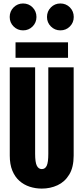

<svg xmlns="http://www.w3.org/2000/svg" viewBox="-20 -1095 490 1126"><path d="M225.1 11Q187.8 11 153.8 -0.1Q119.9 -11.3 93.7 -34.5Q67.5 -57.7 52.4 -94.3Q37.3 -130.9 37.3 -182.3V-700H186V-192.9Q186 -143.1 196 -123.2Q206 -103.4 225.1 -103.4Q244.9 -103.4 254.1 -123.2Q263.3 -143 263.3 -192.6V-700H412V-182.3Q412 -113.9 386.1 -71.3Q360.3 -28.6 317.7 -8.8Q275.1 11 225.1 11ZM71.1 -846.6H378.9V-756.2H71.1ZM115.4 -916.9Q82.7 -916.9 59.8 -939.8Q36.9 -962.6 36.9 -995.3Q36.9 -1028.7 59.8 -1051.7Q82.7 -1074.6 115.2 -1074.6Q148.5 -1074.6 171.1 -1051.7Q193.8 -1028.7 193.8 -995.3Q193.8 -962.6 171.1 -939.8Q148.5 -916.9 115.4 -916.9ZM334.1 -916.9Q301.4 -916.9 278.5 -939.8Q255.6 -962.6 255.6 -995.3Q255.6 -1028.7 278.5 -1051.7Q301.4 -1074.6 333.9 -1074.6Q367.2 -1074.6 389.9 -1051.7Q412.5 -1028.7 412.5 -995.3Q412.5 -962.6 389.8 -939.8Q367.2 -916.9 334.1 -916.9Z"/></svg>

Font: League Mono Thin Condensed
Style: Regular
Weight: 100
Width: 1
Designer: Tyler Finck
Foundry: The League of Moveable Type / Tyler Finck
Version: Version 2.300;RELEASE